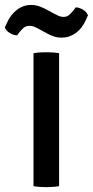

<svg xmlns="http://www.w3.org/2000/svg" viewBox="-50 -764 381 788"><path d="M87.5 -545.5Q98.8 -547.9 114.1 -548.8Q129.4 -549.6 140.5 -549.6Q152.3 -549.6 166.3 -548.8Q180.3 -547.9 192.6 -545.5V0Q180.3 2.2 166.3 3.1Q152.3 4.1 140.5 4.1Q129.4 4.1 114.1 3.1Q98.8 2.2 87.5 0ZM104 -648.1Q98.4 -651.2 89.8 -654.6Q81.1 -658 71.2 -658Q55.9 -658 46.4 -649.3Q36.9 -640.6 31.3 -633.4L19.9 -619Q5.1 -619.3 -9.9 -628.4Q-24.8 -637.4 -30.2 -651.2L-21.4 -670.5Q-6.8 -703.7 19.4 -723.7Q45.6 -743.7 77.7 -743.7Q95.1 -743.7 109.9 -738.4Q124.6 -733.1 134 -728.4L177.3 -705.4Q182.6 -702.4 191.6 -698.5Q200.6 -694.6 210.8 -694.6Q224.8 -694.6 233.9 -702.7Q243 -710.9 249.7 -719.4L261.1 -734Q276 -733.3 290.6 -724.3Q305.2 -715.4 311.1 -701.4L302.4 -682.1Q286.9 -647 260.7 -628.2Q234.4 -609.4 202.9 -609.4Q186.4 -609.4 172.2 -614.1Q158 -618.8 147.1 -624.7Z"/></svg>

Font: Signika SC
Style: Regular
Weight: 300
Designer: Anna Giedryś
Foundry: Anna Giedryś
Version: Version 2.000